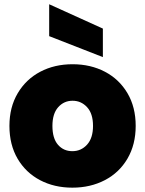

<svg xmlns="http://www.w3.org/2000/svg" viewBox="-20 -867 676 894"><path d="M23.9 -280.8Q23.9 -367.7 62.5 -432.9Q101.1 -498 167.5 -533Q233.9 -567.9 317.9 -567.9Q401.9 -567.9 468.5 -533Q535.2 -498 573.5 -433.1Q611.8 -368.2 611.8 -280.8Q611.8 -193.8 573.5 -128.4Q535.2 -63 468 -28.1Q400.9 6.8 316.9 6.8Q232.9 6.8 166.5 -28.1Q100.1 -63 62 -127.9Q23.9 -192.9 23.9 -280.8ZM209 -698.7V-847.2L459 -733.9V-601.1ZM224.1 -280.8Q224.1 -222.7 250 -192.9Q275.9 -163.1 316.9 -163.1Q357.9 -163.1 385.5 -193.6Q413.1 -224.1 413.1 -280.8Q413.1 -337.9 385.5 -367.9Q357.9 -397.9 317.9 -397.9Q277.8 -397.9 251 -367.9Q224.1 -337.9 224.1 -280.8Z"/></svg>

Font: Poppins ExtraBold
Style: Regular
Weight: 800
Designer: Ninad Kale (Devanagari), Jonny Pinhorn (Latin)
Foundry: Indian Type Foundry
Version: 4.004